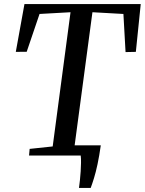

<svg xmlns="http://www.w3.org/2000/svg" viewBox="-20 -763 710 942"><path d="M367.5 159Q370 141.5 372.2 120.5Q374.5 99.5 375.8 77.8Q377 56 377.5 36Q378 16 376 0L330.5 -50H474.5Q467 3 458.5 42.8Q450 82.5 441.2 110.8Q432.5 139 425 159ZM122.5 0 125.5 -32.5 238.5 -44.5 326 -703 174 -694.5 111 -509 57.5 -508.5 100 -743H670.5L646.5 -508.5L596 -507.5L585.5 -694.5L433.5 -703L345.5 -44.5L462.5 -32.5L459.5 0Z"/></svg>

Font: Merriweather 72pt
Style: Italic
Weight: 400
Italic angle: -7.8°
Version: Version 2.101